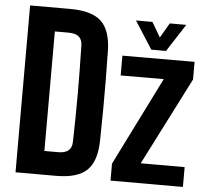

<svg xmlns="http://www.w3.org/2000/svg" viewBox="-55 -858 986 917"><g transform="rotate(5 438.0 -400.0)"><path d="M52.5 0V-800H246Q348.5 -800 394 -757.2Q439.5 -714.5 441.5 -616.5Q443 -539.5 443.5 -469.8Q444 -400 443.5 -330.8Q443 -261.5 441.5 -184Q439.5 -86 394.2 -43Q349 0 247.5 0ZM181 -113.5H247.5Q280.5 -113.5 296.5 -127.5Q312.5 -141.5 313 -169.5Q314.5 -230 315.2 -287.2Q316 -344.5 316 -400.5Q316 -456.5 315.2 -513.8Q314.5 -571 313 -631Q312.5 -659 296.2 -672.8Q280 -686.5 246 -686.5H181ZM508 0V-81.5L719 -505L512.5 -504.5V-599.5L858.5 -600V-515.5L644.5 -95H855V0ZM647.5 -640 562.5 -772.5H641.5L683 -701.5L724.5 -772.5H803.5L718 -640Z"/></g></svg>

Font: Big Shoulders
Style: Bold
Weight: 700
Designer: Patric King
Foundry: XO Type Co
Version: Version 2.002